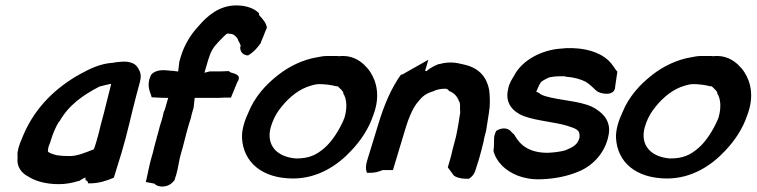

<svg xmlns="http://www.w3.org/2000/svg" viewBox="-20 -667 2798 710"><path d="M45 -106C44 -97 45 -92 45 -84C41 -52 58 -28 83 -15C111 3 149 14 198 14C220 14 247 10 271 2H273C280 -3 288 -7 296 -11V-1L301 1C302 3 304 4 304 4L306 11H314C345 11 376 1 401 -10L430 -104C451 -174 465 -242 483 -310L491 -340C501 -377 507 -392 488 -419C469 -446 426 -438 421 -438C413 -438 404 -436 399 -435C350 -432 313 -413 276 -393C190 -345 112 -274 67 -169C59 -149 48 -127 46 -107ZM159 -123C160 -127 165 -137 168 -148C175 -172 187 -200 198 -217L199 -218H200C234 -279 288 -316 348 -347C348 -347 391 -358 391 -357V-356C381 -318 374 -286 364 -248C359 -232 352 -201 348 -187V-186C344 -171 341 -158 336 -142L330 -123L327 -115C299 -104 263 -88 233 -90H232C217 -90 201 -91 190 -93C174 -97 157 -103 157 -108C158 -113 158 -118 159 -123Z M540 -392C518 -352 537 -325 541 -307H548C564 -306 581 -305 598 -305H602L593 -274C591 -267 589 -259 586 -254L585 -251C583 -241 581 -232 578 -223L571 -200C568 -189 565 -176 562 -166L561 -164C560 -157 558 -151 555 -141L548 -114V-113C547 -106 544 -99 542 -91C533 -61 528 -32 522 -6L519 6L551 12C564 27 601 29 622 3L625 0L632 -22C640 -50 642 -77 650 -102C658 -128 663 -152 670 -177C673 -187 676 -200 679 -209L686 -231C688 -238 688 -243 689 -245L696 -269L700 -305H771C783 -305 796 -305 809 -306H834L857 -362C882 -400 825 -394 828 -404H821C810 -403 797 -403 785 -403H756L736 -398L750 -446C759 -476 770 -494 783 -506V-507C801 -525 816 -543 822 -543H825L828 -542H830C843 -542 850 -535 858 -525C861 -514 869 -507 870 -496L868 -491C869 -474 879 -463 897 -462C917 -473 933 -491 945 -509L946 -514C955 -533 958 -545 965 -560L967 -565C964 -582 954 -594 939 -610L937 -619L936 -620C919 -636 891 -647 854 -647C790 -647 746 -608 712 -568C686 -540 662 -502 649 -459L643 -438L639 -403H635C632 -403 626 -404 622 -405H619C600 -405 565 -416 540 -392Z M899 -252C886 -225 873 -187 875 -156C880 -68 948 -7 1064 -7C1154 -7 1227 -54 1279 -110C1314 -147 1343 -190 1360 -240C1387 -310 1373 -365 1349 -401C1342 -412 1335 -419 1327 -427V-428H1326C1309 -444 1278 -465 1233 -459C1233 -459 1232 -460 1227 -460H1191C1178 -460 1166 -458 1152 -455C1101 -447 1048 -421 1009 -390C962 -354 921 -307 899 -252ZM981 -196C988 -220 998 -241 1011 -259C1038 -296 1073 -329 1114 -345C1128 -350 1146 -356 1159 -356C1182 -356 1204 -353 1223 -348H1229C1237 -339 1247 -333 1250 -323L1249 -322C1262 -303 1265 -269 1254 -232C1253 -230 1252 -228 1250 -222C1234 -186 1209 -145 1180 -120C1150 -94 1123 -81 1075 -81C1006 -86 963 -128 981 -196Z M1337 -71C1332 -54 1332 -39 1337 -28H1350C1366 -28 1381 -32 1395 -38H1433L1481 -197C1490 -227 1505 -264 1522 -286L1523 -287C1531 -297 1540 -308 1549 -314C1559 -322 1574 -327 1584 -330L1587 -332C1598 -336 1611 -339 1628 -339C1628 -339 1640 -337 1640 -330H1642C1658 -324 1669 -312 1676 -297L1675 -295H1676C1681 -290 1682 -279 1681 -266V-264L1682 -252C1678 -224 1673 -193 1666 -161L1660 -138C1655 -121 1652 -107 1648 -90C1644 -76 1640 -61 1636 -48L1659 -17C1668 -11 1684 -6 1703 -6H1714C1724 -12 1733 -22 1737 -34L1751 -78C1755 -90 1757 -101 1760 -111L1761 -114C1762 -121 1765 -130 1767 -138L1768 -142C1770 -156 1774 -170 1778 -185V-186C1781 -205 1785 -229 1788 -250C1793 -278 1792 -308 1789 -334C1781 -378 1755 -415 1697 -428C1666 -436 1640 -440 1605 -430H1602C1585 -423 1571 -416 1557 -404C1557 -404 1555 -404 1552 -405L1564 -446L1465 -390L1464 -393C1427 -342 1400 -278 1379 -208Z M1859 -337C1846 -285 1878 -253 1916 -238C1964 -220 2031 -216 2077 -202C2087 -198 2097 -196 2102 -193H2103C2121 -184 2124 -179 2123 -158C2116 -132 2100 -123 2070 -111C2052 -106 2030 -103 2005 -102C1936 -102 1903 -131 1883 -167C1880 -172 1878 -172 1873 -177C1860 -196 1835 -196 1815 -183C1810 -173 1807 -163 1807 -154C1807 -140 1807 -125 1805 -110V-109C1809 -90 1821 -70 1839 -52C1867 -26 1912 -2 1980 -4C2035 -6 2079 -16 2118 -32C2178 -56 2219 -108 2230 -165C2241 -214 2214 -245 2185 -263C2145 -291 2070 -294 2018 -306C1998 -311 1983 -314 1975 -322C1973 -324 1964 -327 1963 -328C1963 -329 1964 -331 1966 -334L1969 -342C1972 -348 1977 -360 1982 -365C1990 -371 2009 -381 2016 -382H2017C2027 -384 2038 -385 2051 -385H2068C2068 -385 2070 -384 2074 -383H2077C2102 -381 2128 -374 2145 -365C2161 -356 2172 -343 2187 -330C2200 -320 2255 -308 2255 -348L2263 -402C2256 -409 2251 -419 2239 -434C2215 -463 2167 -487 2098 -489H2073C2067 -488 2061 -488 2051 -487C1985 -482 1911 -446 1881 -387C1874 -375 1862 -358 1859 -337Z M2282 -252C2269 -225 2256 -187 2258 -156C2263 -68 2331 -7 2447 -7C2537 -7 2610 -54 2662 -110C2697 -147 2726 -190 2743 -240C2770 -310 2756 -365 2732 -401C2725 -412 2718 -419 2710 -427V-428H2709C2692 -444 2661 -465 2616 -459C2616 -459 2615 -460 2610 -460H2574C2561 -460 2549 -458 2535 -455C2484 -447 2431 -421 2392 -390C2345 -354 2304 -307 2282 -252ZM2364 -196C2371 -220 2381 -241 2394 -259C2421 -296 2456 -329 2497 -345C2511 -350 2529 -356 2542 -356C2565 -356 2587 -353 2606 -348H2612C2620 -339 2630 -333 2633 -323L2632 -322C2645 -303 2648 -269 2637 -232C2636 -230 2635 -228 2633 -222C2617 -186 2592 -145 2563 -120C2533 -94 2506 -81 2458 -81C2389 -86 2346 -128 2364 -196Z"/></svg>

Font: SolarCharger
Style: 952
Weight: 900
Designer: Mew Too
Foundry: Cannot Into Space Fonts/KineticPlasma Fonts
Version: Version 1.100